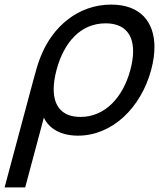

<svg xmlns="http://www.w3.org/2000/svg" viewBox="-57 -575 692 835"><path d="M-37 240H52.5L133.8 -63.5C155.2 -16.5 207.3 15 281.8 15C432.8 15 556.7 -108 600.5 -271.5C609.9 -306.5 614.7 -339.7 614.7 -370.2C614.7 -480 553.3 -555 426.5 -555C284.5 -555 171.8 -461 119.8 -328.5C108.9 -302.5 100 -271.5 90.4 -235.5ZM293.1 -66.5C213 -66.5 176.5 -113.2 176.5 -186.9C176.5 -212.1 180.7 -240.4 188.9 -271C220.9 -390.5 293.2 -473.5 402.2 -473.5C484.2 -473.5 521.9 -426.2 521.9 -352C521.9 -327.7 517.8 -300.4 509.9 -271C478.2 -152.5 400.6 -66.5 293.1 -66.5Z"/></svg>

Font: Manrope
Style: MediumItalic
Weight: 500
Italic angle: -15°
Designer: Mikhail Sharanda
Foundry: Mikhail Sharanda
Version: Version 4.502;hotconv 1.0.109;makeotfexe 2.5.65596